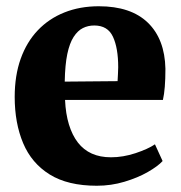

<svg xmlns="http://www.w3.org/2000/svg" viewBox="-20 -583 578 614"><path d="M289.5 11Q197 11 139 -25Q81 -61 54 -125.2Q27 -189.5 27 -273Q27 -341.5 46.2 -395.2Q65.5 -449 101 -486.2Q136.5 -523.5 186 -543.2Q235.5 -563 296 -563Q398.5 -563 452.8 -510.5Q507 -458 509 -363Q509 -330 507 -305.5Q505 -281 501 -263.5H188Q190 -219 200.5 -184.8Q211 -150.5 229.2 -127Q247.5 -103.5 273.8 -91.8Q300 -80 335 -80Q373.5 -80 413.5 -93.2Q453.5 -106.5 475.5 -121.5L500 -68Q485 -51.5 452.8 -33Q420.5 -14.5 378 -1.8Q335.5 11 289.5 11ZM187 -322 356 -323.5Q356.5 -334.5 357.2 -345.8Q358 -357 358 -368Q358 -429.5 341.2 -465.5Q324.5 -501.5 281.5 -501.5Q261.5 -501.5 245 -493.2Q228.5 -485 215.5 -465Q202.5 -445 195.2 -410.2Q188 -375.5 187 -322Z"/></svg>

Font: Merriweather 36pt ExtraBold
Style: Regular
Weight: 800
Designer: Eben Sorkin
Foundry: Eben Sorkin
Version: Version 2.100